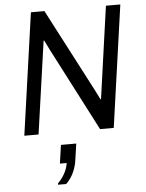

<svg xmlns="http://www.w3.org/2000/svg" viewBox="-63 -736 819 1076"><g transform="rotate(-5 346.5 -198.0)"><path d="M55 0 152 -686H228L471 -220L498 -166L501 -167L574 -686H655L558 0H481L241 -464L212 -522L209 -521L135 0ZM219 290 220 282Q244 258 259 230Q274 202 278 173H240L255 69H341L328 159Q324 193 308.5 228Q293 263 265 290Z"/></g></svg>

Font: Chivo Medium Light
Style: Italic
Weight: 300
Italic angle: -8.05°
Version: Version 2.002